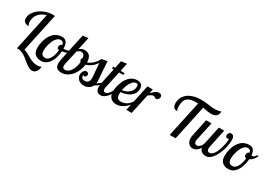

<svg xmlns="http://www.w3.org/2000/svg" viewBox="29 -1821 4381 3110"><g transform="rotate(30 2219.5 -266.5)"><path d="M444.8 -737.8 291 -19Q320.3 -11.7 359.9 8.8Q399.4 29.3 431.4 48.8Q463.4 68.4 506.1 83.7Q548.8 99.1 587.9 99.1Q634.3 99.1 670.9 83Q653.3 215.8 560.1 215.8Q531.2 215.8 496.6 195.8Q461.9 175.8 427.7 147.5Q393.6 119.1 357.4 90.6Q321.3 62 279.1 42Q236.8 22 196.8 22Q181.6 22 173.8 22.9L324.2 -682.1Q238.3 -660.6 187.7 -602.5Q137.2 -544.4 137.2 -459Q137.2 -427.7 143.6 -411.4Q149.9 -395 161.1 -382.8Q54.2 -382.8 54.2 -475.1Q54.2 -543.5 106.9 -605.5Q159.7 -667.5 240.5 -703.9Q321.3 -740.2 403.8 -740.2Q412.1 -740.2 444.8 -737.8Z M717.8 -504.9Q775.9 -504.9 802.7 -465.3Q829.6 -425.8 830.6 -347.2Q919.9 -347.2 994.6 -407.2L1003.9 -379.9Q976.1 -347.7 929.4 -326.2Q882.8 -304.7 828.6 -297.9Q822.3 -210.9 794.7 -142.6Q767.1 -74.2 719.5 -34.2Q671.9 5.9 611.8 5.9Q578.1 5.9 550.5 -2.9Q522.9 -11.7 501.2 -30Q479.5 -48.3 467.5 -79.3Q455.6 -110.4 455.6 -151.9Q455.6 -178.2 459.2 -207.8Q462.9 -237.3 471.7 -272Q480.5 -306.6 493.7 -339.1Q506.8 -371.6 528.1 -402.1Q549.3 -432.6 575.4 -455.1Q601.6 -477.5 638.4 -491.2Q675.3 -504.9 717.8 -504.9ZM649.9 -69.8Q696.3 -69.8 732.9 -130.9Q769.5 -191.9 779.8 -294.9Q756.8 -294.9 748.3 -305.4Q739.7 -315.9 739.7 -335.9Q739.7 -382.3 782.7 -387.2Q779.3 -420.9 764.2 -435.5Q749 -450.2 722.7 -450.2Q687 -450.2 656 -420.7Q625 -391.1 606.2 -347.2Q587.4 -303.2 576.7 -256.1Q565.9 -209 565.9 -169.9Q565.9 -117.2 585 -93.5Q604 -69.8 649.9 -69.8Z M1268.6 -122.1Q1268.6 -142.1 1276.1 -163.3Q1283.7 -184.6 1300.8 -201.2Q1317.9 -217.8 1339.8 -217.8Q1359.9 -217.8 1371.3 -204.8Q1382.8 -191.9 1382.8 -179.2Q1382.8 -156.2 1370.1 -142.6Q1357.4 -128.9 1341.8 -128.9Q1326.2 -128.9 1317.9 -143.1Q1317.9 -68.8 1382.8 -68.8Q1423.3 -68.8 1446.5 -92.3Q1469.7 -115.7 1469.7 -166Q1469.7 -186.5 1467.5 -211.4Q1465.3 -236.3 1459.7 -297.6Q1454.1 -358.9 1448.7 -439Q1376 -333 1269.5 -303.2Q1263.2 -247.6 1240.5 -192.9Q1217.8 -138.2 1182.9 -93.8Q1147.9 -49.3 1098.1 -21.7Q1048.3 5.9 993.7 5.9Q936.5 5.9 906 -19.5Q875.5 -44.9 875.5 -106.9Q875.5 -136.7 883.8 -179.2L992.7 -686L1094.7 -700.2L1043.5 -462.9Q1088.9 -502 1137.7 -502Q1158.2 -502 1175 -498.8Q1191.9 -495.6 1210.2 -485.8Q1228.5 -476.1 1241 -459.7Q1253.4 -443.4 1262 -414.6Q1270.5 -385.7 1271.5 -347.2Q1317.4 -360.8 1366.5 -403.8Q1415.5 -446.8 1444.8 -511.2L1549.8 -530.8Q1555.2 -421.9 1561.8 -342.3Q1568.4 -262.7 1571.5 -228Q1574.7 -193.4 1574.7 -167Q1574.7 -145.5 1571.8 -127Q1612.8 -154.3 1642.6 -179.2H1684.6Q1634.8 -125 1556.6 -80.1Q1535.2 -36.6 1495.4 -15.4Q1455.6 5.9 1414.6 5.9Q1377.9 5.9 1348.9 -5.4Q1319.8 -16.6 1303 -35.4Q1286.1 -54.2 1277.3 -76.2Q1268.6 -98.1 1268.6 -122.1ZM1160.6 -336.9Q1160.6 -357.9 1175.8 -377Q1168.9 -412.1 1151.9 -431.2Q1134.8 -450.2 1107.9 -450.2Q1076.7 -450.2 1035.6 -416L976.6 -152.8Q971.7 -129.4 971.7 -115.2Q971.7 -63 1021.5 -63Q1061.5 -63 1096.7 -97.4Q1131.8 -131.8 1153.1 -186Q1174.3 -240.2 1178.7 -300.8Q1160.6 -312.5 1160.6 -336.9Z M1669.4 -464.8 1676.3 -500H1709.5L1739.3 -638.2L1843.3 -651.9L1810.5 -500H1887.7L1880.4 -464.8H1802.2L1737.3 -160.2Q1736.8 -157.2 1734.9 -148.2Q1732.9 -139.2 1731.7 -131.6Q1730.5 -124 1730.5 -117.2Q1730.5 -69.8 1768.6 -69.8Q1795.4 -69.8 1824.5 -98.9Q1853.5 -127.9 1878.4 -179.2H1915.5Q1868.2 -78.6 1819.1 -36.4Q1770 5.9 1726.6 5.9Q1699.7 5.9 1680.7 -3.4Q1661.6 -12.7 1651.4 -29.1Q1641.1 -45.4 1636.7 -64.2Q1632.3 -83 1632.3 -106Q1632.3 -131.8 1641.6 -179.2L1702.6 -464.8Z M2229.5 -401.9Q2229.5 -318.4 2162.8 -265.4Q2096.2 -212.4 1979.5 -200.2Q1978.5 -189 1978.5 -168.9Q1978.5 -117.2 1998.3 -93.5Q2018.1 -69.8 2065.4 -69.8Q2115.2 -69.8 2162.1 -96.4Q2209 -123 2246.1 -179.2H2278.3Q2235.8 -101.1 2164.8 -47.6Q2093.8 5.9 2017.1 5.9Q1986.8 5.9 1961.2 -3.2Q1935.5 -12.2 1914.3 -30.5Q1893.1 -48.8 1881.1 -80.6Q1869.1 -112.3 1869.1 -153.8Q1869.1 -179.2 1873.3 -209Q1877.4 -238.8 1887.2 -272.7Q1897 -306.6 1910.9 -339.4Q1924.8 -372.1 1945.8 -402.1Q1966.8 -432.1 1991.7 -454.8Q2016.6 -477.5 2050.5 -491.2Q2084.5 -504.9 2122.6 -504.9Q2229.5 -504.9 2229.5 -401.9ZM2131.3 -456.1Q2096.2 -456.1 2064.7 -422.6Q2033.2 -389.2 2013.4 -341.1Q1993.7 -293 1984.4 -238.8Q2067.9 -251.5 2118.2 -298.3Q2168.5 -345.2 2168.5 -412.1Q2168.5 -432.6 2160.9 -444.3Q2153.3 -456.1 2131.3 -456.1Z M2313 -500H2414.1L2396 -418Q2415.5 -439.5 2426.3 -450.2Q2437 -460.9 2455.3 -476.1Q2473.6 -491.2 2491.9 -498Q2510.3 -504.9 2529.8 -504.9Q2558.6 -504.9 2572.3 -492.2Q2585.9 -479.5 2585.9 -458Q2585.9 -434.6 2574.7 -418.9Q2563.5 -403.3 2551.3 -398.2Q2539.1 -393.1 2527.8 -393.1Q2517.1 -393.1 2505.1 -405.5Q2493.2 -418 2478 -418Q2442.9 -418 2386.2 -369.1L2307.1 0H2207Z M3426.8 -629.9Q3418 -629.9 3408 -630.6Q3397.9 -631.3 3390.1 -631.8Q3382.3 -632.3 3369.9 -634.3Q3357.4 -636.2 3351.1 -637.2Q3344.7 -638.2 3329.8 -640.9Q3314.9 -643.6 3310.3 -644.5Q3305.7 -645.5 3288.3 -648.9Q3271 -652.3 3267.6 -652.8L3128.9 0H3018.6L3162.6 -669.9Q3136.2 -671.9 3124 -671.9Q3071.8 -671.9 3034.2 -662.6Q2996.6 -653.3 2968.5 -631.1Q2940.4 -608.9 2926.5 -570.6Q2912.6 -532.2 2912.6 -476.1Q2912.6 -421.9 2932.6 -392.1Q2841.8 -392.1 2841.8 -495.1Q2841.8 -534.7 2853.3 -570.6Q2864.7 -606.4 2891.4 -639.4Q2918 -672.4 2957 -696.3Q2996.1 -720.2 3055.4 -734.6Q3114.7 -749 3188 -749Q3244.6 -749 3319.3 -737.5Q3394 -726.1 3432.6 -726.1Q3504.4 -726.1 3554.7 -747.1Q3553.2 -687.5 3521.7 -658.7Q3490.2 -629.9 3426.8 -629.9Z M3410.6 -500H3511.7L3438.5 -160.2Q3434.6 -144 3434.6 -127Q3434.6 -99.1 3447 -84.5Q3459.5 -69.8 3479.5 -69.8Q3510.3 -69.8 3540.3 -100.1Q3570.3 -130.4 3580.6 -179.2L3648.4 -500H3748.5L3676.8 -160.2Q3672.9 -144 3672.9 -127Q3672.9 -100.6 3683.6 -85.2Q3694.3 -69.8 3715.8 -69.8Q3755.4 -69.8 3788.8 -110.1Q3822.3 -150.4 3842 -208.7Q3861.8 -267.1 3872.8 -325Q3883.8 -382.8 3883.8 -424.8Q3875 -417 3848.6 -417Q3835 -417 3826.9 -429.4Q3818.8 -441.9 3818.8 -460Q3818.8 -481.9 3832.5 -500Q3846.2 -518.1 3869.6 -518.1Q3932.6 -518.1 3932.6 -433.1Q3932.6 -380.4 3921.4 -320.1Q3910.2 -259.8 3888.4 -202.4Q3866.7 -145 3838.4 -98.1Q3810.1 -51.3 3772.5 -22.7Q3734.9 5.9 3694.8 5.9Q3645 5.9 3614 -15.6Q3583 -37.1 3574.7 -79.1Q3547.4 -36.6 3513.9 -15.4Q3480.5 5.9 3446.8 5.9Q3400.4 5.9 3368.4 -30.8Q3336.4 -67.4 3336.4 -127.9Q3336.4 -149.9 3342.8 -179.2Z M4219.2 -504.9Q4271.5 -504.9 4298.6 -471.9Q4325.7 -439 4331.1 -374Q4334 -373 4341.3 -373Q4355 -373 4366.2 -377.4Q4377.4 -381.8 4386.2 -391.1Q4395 -400.4 4399.2 -406Q4403.3 -411.6 4410.2 -422.9H4439.5Q4396.5 -329.1 4330.1 -300.8Q4321.3 -166.5 4262.7 -80.3Q4204.1 5.9 4113.3 5.9Q4079.6 5.9 4052 -2.9Q4024.4 -11.7 4002.7 -30Q3981 -48.3 3969 -79.3Q3957 -110.4 3957 -151.9Q3957 -178.2 3960.7 -207.8Q3964.4 -237.3 3973.1 -272Q3981.9 -306.6 3995.1 -339.1Q4008.3 -371.6 4029.5 -402.1Q4050.8 -432.6 4076.9 -455.1Q4103 -477.5 4139.9 -491.2Q4176.8 -504.9 4219.2 -504.9ZM4151.4 -69.8Q4197.8 -69.8 4234.4 -130.1Q4271 -190.4 4281.2 -292Q4241.2 -293.5 4241.2 -338.9Q4241.2 -362.8 4252.9 -377.4Q4264.6 -392.1 4283.2 -395Q4273.9 -450.2 4224.1 -450.2Q4188.5 -450.2 4157.5 -420.7Q4126.5 -391.1 4107.7 -347.2Q4088.9 -303.2 4078.1 -256.1Q4067.4 -209 4067.4 -169.9Q4067.4 -117.2 4086.4 -93.5Q4105.5 -69.8 4151.4 -69.8Z"/></g></svg>

Font: Lobster Two
Style: Italic
Weight: 400
Designer: Pablo Impallari
Foundry: Pablo Impallari. www.impallari.com
Version: Version 1.006